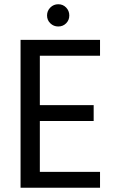

<svg xmlns="http://www.w3.org/2000/svg" viewBox="-20 -886 553 906"><path d="M168 -623V-390H422V-315H168V-75H452V0H77V-698H452V-623ZM255 -761Q233 -761 217.5 -776Q202 -791 202 -813Q202 -835 217.5 -850.5Q233 -866 255 -866Q277 -866 292 -850.5Q307 -835 307 -813Q307 -791 292 -776Q277 -761 255 -761Z"/></svg>

Font: MSTAGE
Style: Regular
Weight: 400
Designer: Ninad Kale (Devanagari), Jonny Pinhorn (Latin)
Foundry: Indian Type Foundry
Version: 4.004